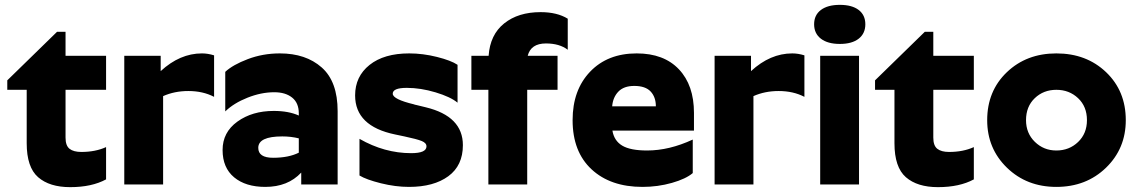

<svg xmlns="http://www.w3.org/2000/svg" viewBox="-20 -760 4688 791"><path d="M417 -21Q358 11 269 11Q184 11 137 -30Q90 -71 90 -170V-390H10V-429L215 -629H250V-530H417V-390H250V-193Q250 -160 266.5 -147Q283 -134 315 -134Q373 -134 417 -154Z M492 -530H642V-467Q721 -540 812 -540Q836 -540 862 -532V-361Q816 -385 756 -385Q699 -385 652 -364V0H492Z M1105 -110Q1169 -110 1211 -131V-190Q1179 -198 1143 -198Q1044 -198 1044 -151Q1044 -110 1105 -110ZM1211 -293Q1211 -336 1183.5 -358Q1156 -380 1110 -380Q1056 -380 999.5 -357.5Q943 -335 908 -301V-464Q939 -493 1001 -516.5Q1063 -540 1133 -540Q1240 -540 1305.5 -482Q1371 -424 1371 -302V0H1221V-49Q1166 10 1073 10Q992 10 944.5 -29.5Q897 -69 897 -142Q897 -215 958 -259Q1019 -303 1108 -303Q1169 -303 1211 -284Z M1734 -318Q1887 -281 1887 -162Q1887 -78 1827 -34Q1767 10 1665 10Q1609 10 1549 -5Q1489 -20 1461 -37V-188Q1564 -129 1674 -129Q1737 -129 1737 -157Q1737 -171 1717.5 -179Q1698 -187 1646 -198L1608 -206Q1443 -240 1443 -367Q1443 -445 1502.5 -492.5Q1562 -540 1666 -540Q1722 -540 1780 -525.5Q1838 -511 1865 -493V-337Q1836 -361 1774.5 -379.5Q1713 -398 1656 -398Q1598 -398 1598 -374Q1598 -351 1686 -330Q1688 -329 1689.5 -328.5Q1691 -328 1693 -328Z M2319 -683V-555Q2285 -581 2229 -581Q2167 -581 2154 -530H2277V-390H2152V0H1992V-390H1922V-530H1993Q1999 -617 2057 -663.5Q2115 -710 2207 -710Q2275 -710 2319 -683Z M2834 -47Q2806 -23 2748 -6.5Q2690 10 2627 10Q2495 10 2417 -62.5Q2339 -135 2339 -265Q2339 -389 2411 -464.5Q2483 -540 2603 -540Q2715 -540 2777 -474.5Q2839 -409 2839 -295V-222H2503Q2510 -180 2543.5 -160Q2577 -140 2646 -140Q2737 -140 2834 -185ZM2593 -406Q2550 -406 2527.5 -382.5Q2505 -359 2502 -322H2682Q2682 -360 2660.5 -383Q2639 -406 2593 -406Z M2924 -530H3074V-467Q3153 -540 3244 -540Q3268 -540 3294 -532V-361Q3248 -385 3188 -385Q3131 -385 3084 -364V0H2924Z M3359 -530H3519V0H3359ZM3517.5 -600.5Q3490 -579 3440 -579Q3390 -579 3362 -600.5Q3334 -622 3334 -660Q3334 -698 3362 -719Q3390 -740 3440 -740Q3490 -740 3517.5 -719Q3545 -698 3545 -660Q3545 -622 3517.5 -600.5Z M3992 -21Q3933 11 3844 11Q3759 11 3712 -30Q3665 -71 3665 -170V-390H3585V-429L3790 -629H3825V-530H3992V-390H3825V-193Q3825 -160 3841.5 -147Q3858 -134 3890 -134Q3948 -134 3992 -154Z M4332 10Q4455 10 4536.5 -69Q4618 -148 4618 -265Q4618 -385 4537 -462.5Q4456 -540 4332 -540Q4209 -540 4128 -462.5Q4047 -385 4047 -265Q4047 -148 4128.5 -69Q4210 10 4332 10ZM4332 -140Q4280 -140 4243.5 -175.5Q4207 -211 4207 -265Q4207 -321 4243 -355.5Q4279 -390 4332 -390Q4385 -390 4421.5 -355.5Q4458 -321 4458 -265Q4458 -210 4421.5 -175Q4385 -140 4332 -140Z"/></svg>

Font: Roundo
Style: Bold
Weight: 700
Designer: Namrata Goyal (Gurmukhi), Shiva Nallaperumal (Latin)
Foundry: Indian Type Foundry
Version: Version 1.000;PS 1.0;hotconv 1.0.88;makeotf.lib2.5.647800